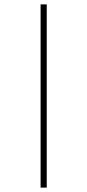

<svg xmlns="http://www.w3.org/2000/svg" viewBox="-20 -735 398 875"><path d="M165 -715V120H193V-715Z"/></svg>

Font: Sprat Condesed
Style: Regular
Weight: 400
Width: 3
Designer: Ethan Nakache
Foundry: Collletttivo
Version: Version 2.000;Glyphs 3.2 (3217)